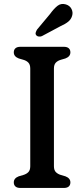

<svg xmlns="http://www.w3.org/2000/svg" viewBox="-20 -932 417 952"><path d="M247.4 -107.8Q247.4 -88.3 256.9 -78.7Q266.3 -69 282.4 -64.2L304.4 -57.8Q329 -48.4 329 -27.6Q329 -14.6 320.9 -7.3Q312.7 0 295.8 0H81.6Q65 0 56.7 -7.3Q48.4 -14.6 48.4 -27.6Q48.4 -48.4 73 -57.8L95 -64.2Q111.3 -69 120.6 -78.7Q130 -88.3 130 -107.8V-592.2Q130 -611.7 120.6 -621.5Q111.3 -631.3 95 -635.8L73 -642.2Q48.4 -651.6 48.4 -672.4Q48.4 -685.4 56.7 -692.7Q65 -700 81.6 -700H295.8Q312.7 -700 320.9 -692.7Q329 -685.4 329 -672.4Q329 -651.6 304.4 -642.2L282.4 -635.8Q266.3 -631.3 256.9 -621.5Q247.4 -611.7 247.4 -592.2ZM228.1 -862.6Q247.1 -888.9 265 -903Q282.8 -917.1 306.4 -910.2Q326 -904.3 334.5 -887.7Q342.9 -871 337.6 -853.7Q332.6 -836.2 318.4 -824.6Q304.2 -813 279.8 -802.1L187.7 -752.9Q180.6 -749.8 172.7 -750.7Q164.7 -751.5 159.8 -757Q154.9 -763.4 157.2 -770.9Q159.4 -778.3 163.9 -785.7Z"/></svg>

Font: Fraunces SuperSoft 9pt
Style: Regular
Weight: 900
Version: Version 1.000;[b76b70a41]